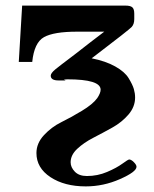

<svg xmlns="http://www.w3.org/2000/svg" viewBox="-20 -465 551 685"><path d="M47 -244 59 -445H428Q445 -445 452 -439Q459 -433 459 -416V-397Q459 -379 450 -369Q441 -359 315 -263Q311 -260 307 -257Q357 -247 391 -228Q425 -209 439 -186Q453 -163 457.5 -147.5Q462 -132 462 -117Q462 -84 438.5 -56.5Q415 -29 381 -10Q347 9 313 26.5Q279 44 255.5 66Q232 88 232 114Q232 132 247 147.5Q262 163 290 163Q328 163 362 148.5Q396 134 416.5 119Q437 104 441 104Q448 104 457.5 113.5Q467 123 467 130Q467 148 408 174Q349 200 286 200Q210 200 160 167Q110 134 110 81Q110 46 137 17Q164 -12 198.5 -29Q233 -46 272 -69.5Q311 -93 327 -115Q339 -133 339 -145Q339 -182 220 -182Q218 -182 214 -181.5Q210 -181 208 -181L214 -178H189Q161 -178 161 -195Q161 -204 178 -218Q190 -228 247 -271Q307 -318 352 -352H255Q172 -352 137 -332.5Q102 -313 95 -244Z"/></svg>

Font: CMU Serif
Style: Bold
Weight: 700
Version: Version 0.7.0